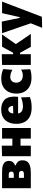

<svg xmlns="http://www.w3.org/2000/svg" viewBox="1274 -1830 753 3342"><g transform="rotate(-90 1651.0 -159.5)"><path d="M46 0V-500.5H332.5Q404.5 -500.5 445.5 -485.5Q486.5 -470.5 503.8 -444.2Q521 -418 521 -384Q521 -338 497.8 -310.8Q474.5 -283.5 443 -275V-264.5Q477 -253 504 -226.8Q531 -200.5 531 -143Q531 -98.5 510.8 -66.5Q490.5 -34.5 442.2 -17.2Q394 0 309.5 0ZM286.5 -384H226V-296.5H283Q335 -296.5 335 -340Q335 -384 286.5 -384ZM226 -120H287.5Q316 -120 331.2 -129.2Q346.5 -138.5 346.5 -163.5Q346.5 -183.5 333.5 -195.2Q320.5 -207 291 -207H226Z M602.5 0V-500.5L786.5 -506V-321.5H909.5V-500.5H1094V0H909.5V-179H786.5V0Z M1452.5 14.5Q1351.5 14.5 1288.2 -19.5Q1225 -53.5 1195.5 -113.2Q1166 -173 1166 -251Q1166 -328.5 1193 -388.2Q1220 -448 1275.2 -481.8Q1330.5 -515.5 1414.5 -515.5Q1521.5 -515.5 1580.8 -460.8Q1640 -406 1640 -289.5Q1640 -268.5 1638.8 -252.8Q1637.5 -237 1635 -221.5H1346Q1353 -180.5 1384.2 -158.8Q1415.5 -137 1476 -137Q1502.5 -137 1546.5 -145.5Q1590.5 -154 1626 -171L1632 -16.5Q1602.5 -4 1557.5 5.2Q1512.5 14.5 1452.5 14.5ZM1416.5 -392Q1390 -392 1370 -370Q1350 -348 1345.5 -305.5L1478.5 -309.5Q1477 -347.5 1459.8 -369.8Q1442.5 -392 1416.5 -392Z M1965 11.5Q1877.5 11.5 1816.8 -22Q1756 -55.5 1724.2 -114Q1692.5 -172.5 1692.5 -249Q1692.5 -325.5 1721.2 -385.5Q1750 -445.5 1808.2 -480Q1866.5 -514.5 1955 -514.5Q2000 -514.5 2044 -505.2Q2088 -496 2119 -479.5L2106 -321Q2063 -345.5 2032.5 -352Q2002 -358.5 1982 -358.5Q1937 -358.5 1909.8 -330.2Q1882.5 -302 1882.5 -254.5Q1882.5 -203 1915.8 -171.2Q1949 -139.5 2009.5 -139.5Q2064 -139.5 2109.5 -169.5L2117 -11Q2090 -1 2053.5 5.2Q2017 11.5 1965 11.5Z M2191.5 0V-500.5L2378 -506V-308.5H2403.5L2440.5 -376.5Q2457.5 -407.5 2474.5 -438.5Q2491 -469.5 2508 -500.5H2722Q2689.5 -454.5 2658 -409.5Q2626.5 -364 2594.5 -318.5L2554.5 -261L2604 -186Q2635.5 -139.5 2667.5 -93Q2699.5 -46 2730.5 0H2505.5Q2489.5 -29 2474 -58Q2458 -86.5 2442.5 -114.5L2402.5 -187.5H2378V0Z M2837.5 197.5Q2856.5 149 2876.5 98.2Q2896.5 47.5 2916 -1.5Q2899.5 -49 2883 -96.8Q2866.5 -144.5 2851 -190.5L2819.5 -281Q2801.5 -334.5 2782 -391Q2762.5 -447 2744 -500.5L2945.5 -506Q2955.5 -457 2965.5 -410.5Q2975 -364 2985 -315L3009.5 -194H3023.5L3051 -314.5Q3061.5 -362 3071.8 -407.8Q3082 -453.5 3093 -500.5H3293.5Q3278 -460.5 3264 -423Q3249.5 -385 3232.5 -340Q3215 -294.5 3191.5 -232L3137.5 -91.5Q3101.5 4 3075.8 71Q3050 138 3029.5 192Z"/></g></svg>

Font: Heraclito ExtraBold
Style: Regular
Weight: 800
Designer: Kostas Bartsokas (font) & Cristiano Sobral (main changes)
Foundry: Kostas Bartsokas (font) & Cristiano Sobral (main changes)
Version: Version 1.00;July 8, 2020;FontCreator 13.0.0.2655 64-bit